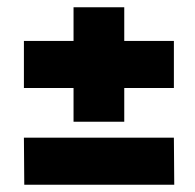

<svg xmlns="http://www.w3.org/2000/svg" viewBox="-20 -510 538 530"><path d="M183 -174V-267H46V-397H183V-490H323V-397H460V-267H323V-174ZM460 -130 461 0H47L46 -130Z"/></svg>

Font: Khand Black
Style: Regular
Weight: 900
Designer: Sanchit Sawaria and Jyotish Sonowal (Devanagari), Satya Rajpurohit (Latin)
Foundry: Indian Type Foundry
Version: Version 2.000;PS 1.0;hotconv 1.0.79;makeotf.lib2.5.61930